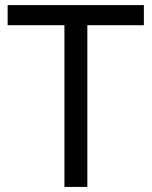

<svg xmlns="http://www.w3.org/2000/svg" viewBox="-20 -734 596 754"><path d="M323 0H233V-635H10V-714H545V-635H323Z"/></svg>

Font: Noto Sans Tifinagh Azawagh
Style: Regular
Weight: 400
Designer: JamraPatel
Foundry: JamraPatel LLC
Version: Version 2.006; ttfautohint (v1.8.4.7-5d5b)